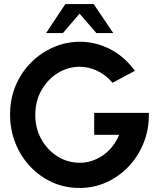

<svg xmlns="http://www.w3.org/2000/svg" viewBox="-20 -919 788 952"><path d="M374 13Q301 13 238.5 -15.5Q176 -44 129 -94.2Q82 -144.5 56 -210.2Q30 -276 30 -351Q30 -430 58.2 -496Q86.5 -562 135.5 -610.5Q184.5 -659 246.8 -685.5Q309 -712 376.5 -712Q452 -712 523.2 -676.8Q594.5 -641.5 649 -568L538 -508.5Q504 -548.5 461.5 -568.2Q419 -588 375 -588Q317 -588 266.8 -557Q216.5 -526 185.8 -472Q155 -418 155 -348.5Q155 -282.5 184.8 -229Q214.5 -175.5 264.8 -143.8Q315 -112 376 -112Q436.5 -112 489.8 -148.5Q543 -185 571 -250.5H447V-359.5H718Q720 -283 694.2 -215.8Q668.5 -148.5 621 -97Q573.5 -45.5 510.2 -16.2Q447 13 374 13ZM444.5 -899 541.5 -755H458L374.5 -851.5L292 -755H208.5L304 -899Z"/></svg>

Font: Urbanist
Style: Bold
Weight: 700
Designer: Corey Hu
Foundry: Corey Hu
Version: Version 1.330; ttfautohint (v1.8.4.7-5d5b)